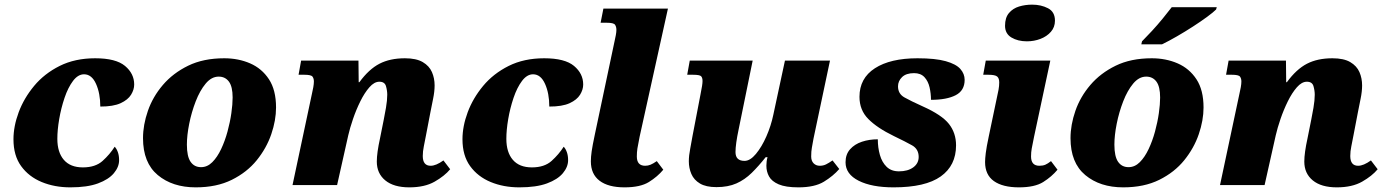

<svg xmlns="http://www.w3.org/2000/svg" viewBox="-20 -797 5969 827"><path d="M283 10Q215 10 159.5 -13Q104 -36 71 -81.5Q38 -127 38 -197Q38 -253 60.5 -313.5Q83 -374 127 -427Q171 -480 237 -513Q303 -546 390 -546Q479 -546 518.5 -513Q558 -480 558 -433Q558 -411 544.5 -389Q531 -367 499.5 -352.5Q468 -338 412 -338Q412 -395 393.5 -436Q375 -477 342 -477Q316 -477 294.5 -448.5Q273 -420 258 -375.5Q243 -331 235 -284Q227 -237 227 -199Q227 -141 255 -108.5Q283 -76 337 -76Q391 -76 422 -104Q453 -132 474 -165Q482 -157 487.5 -142Q493 -127 493 -107Q493 -78 470.5 -51Q448 -24 402 -7Q356 10 283 10Z M823 10Q723 10 659.5 -43Q596 -96 596 -202Q596 -259 617 -319.5Q638 -380 681.5 -431Q725 -482 790.5 -514Q856 -546 946 -546Q1007 -546 1057.5 -524Q1108 -502 1138.5 -455.5Q1169 -409 1169 -334Q1169 -279 1148.5 -219Q1128 -159 1086 -107Q1044 -55 978.5 -22.5Q913 10 823 10ZM846 -77Q873 -77 894.5 -98.5Q916 -120 932.5 -155Q949 -190 960 -230.5Q971 -271 976.5 -309.5Q982 -348 982 -377Q982 -424 966 -445.5Q950 -467 922 -467Q891 -467 866 -437Q841 -407 823 -360.5Q805 -314 795 -264Q785 -214 785 -174Q785 -123 801 -100Q817 -77 846 -77Z M1743 10Q1676 10 1639.5 -20Q1603 -50 1603 -101Q1603 -120 1606.5 -145Q1610 -170 1617 -202L1633 -282Q1637 -301 1642.5 -333Q1648 -365 1648 -389Q1648 -407 1642.5 -426Q1637 -445 1614 -445Q1592 -445 1571 -421Q1550 -397 1532 -360.5Q1514 -324 1500.5 -284.5Q1487 -245 1480 -214L1432 0H1240L1324 -395Q1327 -407 1329.5 -421.5Q1332 -436 1332 -446Q1332 -459 1326 -467Q1320 -475 1291 -475H1266L1277 -536H1524L1525 -443H1528Q1569 -499 1614.5 -522.5Q1660 -546 1724 -546Q1773 -546 1801 -529.5Q1829 -513 1840.5 -486.5Q1852 -460 1852 -429Q1852 -403 1845.5 -371.5Q1839 -340 1834 -314L1815 -215Q1810 -188 1805.5 -166.5Q1801 -145 1801 -125Q1801 -83 1835 -83Q1858 -83 1890 -106L1919 -68Q1895 -39 1852 -14.5Q1809 10 1743 10Z M2217 10Q2149 10 2093.5 -13Q2038 -36 2005 -81.5Q1972 -127 1972 -197Q1972 -253 1994.5 -313.5Q2017 -374 2061 -427Q2105 -480 2171 -513Q2237 -546 2324 -546Q2413 -546 2452.5 -513Q2492 -480 2492 -433Q2492 -411 2478.5 -389Q2465 -367 2433.5 -352.5Q2402 -338 2346 -338Q2346 -395 2327.5 -436Q2309 -477 2276 -477Q2250 -477 2228.5 -448.5Q2207 -420 2192 -375.5Q2177 -331 2169 -284Q2161 -237 2161 -199Q2161 -141 2189 -108.5Q2217 -76 2271 -76Q2325 -76 2356 -104Q2387 -132 2408 -165Q2416 -157 2421.5 -142Q2427 -127 2427 -107Q2427 -78 2404.5 -51Q2382 -24 2336 -7Q2290 10 2217 10Z M2670 10Q2600 10 2562.5 -18.5Q2525 -47 2525 -102Q2525 -121 2528.5 -145.5Q2532 -170 2542 -217L2627 -619Q2630 -632 2632.5 -645.5Q2635 -659 2635 -668Q2635 -682 2629 -690.5Q2623 -699 2594 -699H2567L2579 -760H2857L2735 -208Q2728 -174 2725.5 -157.5Q2723 -141 2723 -123Q2723 -83 2759 -83Q2771 -83 2782 -87.5Q2793 -92 2809 -103L2837 -66Q2812 -36 2775 -13Q2738 10 2670 10Z M3419 10Q3364 10 3334 -3Q3304 -16 3292.5 -37Q3281 -58 3281 -83Q3281 -103 3286 -120H3278Q3248 -82 3218 -52.5Q3188 -23 3152 -7Q3116 9 3066 9Q3021 9 2995 -6.5Q2969 -22 2958 -47.5Q2947 -73 2947 -102Q2947 -127 2953 -157Q2959 -187 2963 -212L2997 -389Q3002 -414 3004 -427Q3006 -440 3006 -448Q3006 -462 3000 -468.5Q2994 -475 2965 -475H2940L2951 -536H3222L3161 -237Q3155 -209 3151.5 -184Q3148 -159 3148 -142Q3148 -104 3187 -104Q3211 -104 3236 -134Q3261 -164 3281 -209.5Q3301 -255 3311 -303L3361 -536H3555L3484 -200Q3480 -177 3477 -161Q3474 -145 3474 -123Q3474 -104 3484.5 -93.5Q3495 -83 3511 -83Q3526 -83 3538 -89Q3550 -95 3566 -106L3595 -69Q3569 -39 3529 -14.5Q3489 10 3419 10Z M3829 10Q3735 10 3678.5 -18.5Q3622 -47 3622 -98Q3622 -132 3641.5 -154Q3661 -176 3692.5 -186.5Q3724 -197 3761 -197Q3761 -161 3770 -129.5Q3779 -98 3799 -78.5Q3819 -59 3852 -59Q3890 -59 3913.5 -76Q3937 -93 3937 -121Q3937 -155 3908.5 -171Q3880 -187 3830 -211Q3758 -246 3720 -284.5Q3682 -323 3682 -380Q3682 -460 3748.5 -503Q3815 -546 3932 -546Q4009 -546 4053.5 -533.5Q4098 -521 4116.5 -500Q4135 -479 4135 -453Q4135 -407 4096.5 -387Q4058 -367 3990 -367Q3990 -394 3984 -420.5Q3978 -447 3962 -464.5Q3946 -482 3917 -482Q3883 -482 3865.5 -465Q3848 -448 3848 -425Q3848 -393 3875.5 -377.5Q3903 -362 3954 -339Q4037 -302 4067.5 -263Q4098 -224 4098 -171Q4098 -84 4032 -37Q3966 10 3829 10Z M4403 -619Q4364 -619 4336.5 -635.5Q4309 -652 4309 -686Q4309 -721 4326 -741Q4343 -761 4369.5 -769Q4396 -777 4426 -777Q4464 -777 4494 -761.5Q4524 -746 4524 -708Q4524 -680 4506.5 -660Q4489 -640 4461.5 -629.5Q4434 -619 4403 -619ZM4369 10Q4299 10 4261 -17Q4223 -44 4223 -99Q4223 -113 4226 -138Q4229 -163 4239 -210L4274 -377Q4278 -394 4281 -410.5Q4284 -427 4284 -442Q4284 -460 4275 -467.5Q4266 -475 4237 -475H4215L4226 -536H4504L4434 -208Q4427 -174 4424 -157.5Q4421 -141 4421 -123Q4421 -83 4457 -83Q4472 -83 4482.5 -87.5Q4493 -92 4507 -103L4535 -66Q4510 -36 4473.5 -13Q4437 10 4369 10Z M4818 10Q4718 10 4654.5 -43Q4591 -96 4591 -202Q4591 -259 4612 -319.5Q4633 -380 4676.5 -431Q4720 -482 4785.5 -514Q4851 -546 4941 -546Q5002 -546 5052.5 -524Q5103 -502 5133.5 -455.5Q5164 -409 5164 -334Q5164 -279 5143.5 -219Q5123 -159 5081 -107Q5039 -55 4973.5 -22.5Q4908 10 4818 10ZM4841 -77Q4868 -77 4889.5 -98.5Q4911 -120 4927.5 -155Q4944 -190 4955 -230.5Q4966 -271 4971.5 -309.5Q4977 -348 4977 -377Q4977 -424 4961 -445.5Q4945 -467 4917 -467Q4886 -467 4861 -437Q4836 -407 4818 -360.5Q4800 -314 4790 -264Q4780 -214 4780 -174Q4780 -123 4796 -100Q4812 -77 4841 -77ZM4896 -606 4899 -619Q4918 -638 4942 -664Q4966 -690 4988.5 -717.5Q5011 -745 5027 -766H5221L5218 -756Q5206 -744 5179.5 -724.5Q5153 -705 5119 -683Q5085 -661 5049.5 -640.5Q5014 -620 4985 -606Z M5738 10Q5671 10 5634.5 -20Q5598 -50 5598 -101Q5598 -120 5601.5 -145Q5605 -170 5612 -202L5628 -282Q5632 -301 5637.5 -333Q5643 -365 5643 -389Q5643 -407 5637.5 -426Q5632 -445 5609 -445Q5587 -445 5566 -421Q5545 -397 5527 -360.5Q5509 -324 5495.5 -284.5Q5482 -245 5475 -214L5427 0H5235L5319 -395Q5322 -407 5324.5 -421.5Q5327 -436 5327 -446Q5327 -459 5321 -467Q5315 -475 5286 -475H5261L5272 -536H5519L5520 -443H5523Q5564 -499 5609.5 -522.5Q5655 -546 5719 -546Q5768 -546 5796 -529.5Q5824 -513 5835.5 -486.5Q5847 -460 5847 -429Q5847 -403 5840.5 -371.5Q5834 -340 5829 -314L5810 -215Q5805 -188 5800.5 -166.5Q5796 -145 5796 -125Q5796 -83 5830 -83Q5853 -83 5885 -106L5914 -68Q5890 -39 5847 -14.5Q5804 10 5738 10Z"/></svg>

Font: Noto Serif Black
Style: Italic
Weight: 900
Italic angle: -12°
Designer: Monotype Design Team
Foundry: Monotype Imaging Inc.
Version: Version 2.013